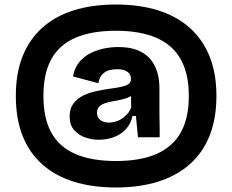

<svg xmlns="http://www.w3.org/2000/svg" viewBox="-20 -697 1027 849"><path d="M493 132Q387 132 305 106Q223 80 166 29Q109 -22 79.5 -97.5Q50 -173 50 -273Q50 -372 79.5 -447Q109 -522 166 -573.5Q223 -625 305 -651Q387 -677 493 -677Q597 -677 679.5 -651Q762 -625 819.5 -573.5Q877 -522 907 -447Q937 -372 937 -273Q937 -173 907 -97.5Q877 -22 819.5 29Q762 80 679.5 106Q597 132 493 132ZM493 15Q600 15 671.5 -16Q743 -47 779 -110.5Q815 -174 815 -273Q815 -371 779 -435Q743 -499 671 -530Q599 -561 493 -561Q385 -561 313.5 -530Q242 -499 207 -435.5Q172 -372 172 -273Q172 -174 207 -110.5Q242 -47 313.5 -16Q385 15 493 15ZM461 -155Q475 -155 490 -159Q505 -163 518 -171.5Q531 -180 542.5 -192.5Q554 -205 560 -222L559 -292L573 -286Q562 -271 542.5 -264Q523 -257 499.5 -253Q476 -249 455.5 -244Q435 -239 422 -228.5Q409 -218 409 -198Q409 -177 424 -166Q439 -155 461 -155ZM417 -79Q387 -79 357.5 -89Q328 -99 308 -121.5Q288 -144 288 -182Q288 -217 304.5 -239Q321 -261 347 -274Q373 -287 403.5 -293.5Q434 -300 461 -304Q501 -309 522 -314.5Q543 -320 551 -327.5Q559 -335 559 -348Q559 -360 553 -369.5Q547 -379 533.5 -385Q520 -391 497 -391Q480 -391 463 -386.5Q446 -382 433 -369Q420 -356 415 -329L303 -359Q308 -392 326.5 -417Q345 -442 372 -457.5Q399 -473 433 -481Q467 -489 503 -489Q554 -489 588.5 -475Q623 -461 644 -436.5Q665 -412 675 -379Q685 -346 685 -307V-226Q685 -209 685 -193.5Q685 -178 685.5 -162Q686 -146 686 -129Q686 -112 686 -90H590Q588 -114 585.5 -137.5Q583 -161 581 -184H566Q558 -148 535.5 -124.5Q513 -101 481.5 -90Q450 -79 417 -79Z"/></svg>

Font: Bricolage Grotesque
Style: Bold
Weight: 700
Designer: Mathieu Triay
Foundry: Atelier Triay
Version: Version 1.001;gftools[0.9.33.dev8+g029e19f]